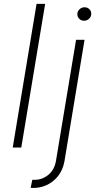

<svg xmlns="http://www.w3.org/2000/svg" viewBox="-20 -747 482 972"><path d="M208.5 -727.3 87.7 0H44.4L165.1 -727.3ZM365.1 -545.5H408L306.8 66.4Q296.2 129.6 251.8 167.1Q207.4 204.5 147.7 204.5Q144.9 204.5 141.9 204.4Q138.8 204.2 135.3 203.5L143.5 163.4H154.1Q194.2 163.4 225.1 137.8Q256 112.2 263.5 66.4ZM405.9 -642Q390.6 -642 380.5 -652.5Q370.4 -663 371.8 -677.9Q372.5 -690.7 383.2 -700.5Q393.8 -710.2 407.7 -710.2Q423.3 -710.2 433.2 -699.8Q443.2 -689.3 441.8 -674.4Q441.1 -661.2 430.4 -651.6Q419.7 -642 405.9 -642Z"/></svg>

Font: Inter Extra Light  BETA
Style: Italic
Weight: 200
Italic angle: 9.39999°
Designer: Rasmus Andersson
Foundry: rsms
Version: Version 3.011;git-f93a4a705